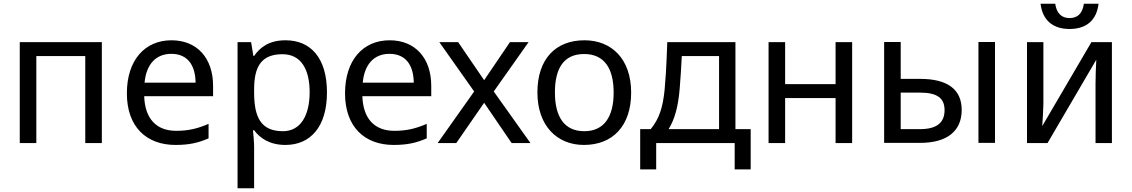

<svg xmlns="http://www.w3.org/2000/svg" viewBox="-20 -760 6012 1020"><path d="M85 0H173V-462H433V0H521V-536H85Z M912 10C985 10 1033 -1 1088 -25V-102C1032 -78 984 -65 916 -65C811 -65 750 -129 746 -249H1112V-304C1112 -450 1028 -546 891 -546C749 -546 654 -440 654 -264C654 -85 759 10 912 10ZM748 -321C757 -417 807 -474 890 -474C978 -474 1018 -412 1019 -321Z M1242 240H1330V20C1330 -5 1326 -45 1324 -68H1330C1361 -26 1413 10 1496 10C1629 10 1717 -86 1717 -269C1717 -454 1629 -546 1497 -546C1410 -546 1362 -509 1330 -463H1326L1314 -536H1242ZM1483 -63C1366 -63 1330 -137 1330 -269V-286C1330 -411 1372 -472 1481 -472C1579 -472 1625 -392 1625 -270C1625 -150 1579 -63 1483 -63Z M2071 10C2144 10 2192 -1 2247 -25V-102C2191 -78 2143 -65 2075 -65C1970 -65 1909 -129 1905 -249H2271V-304C2271 -450 2187 -546 2050 -546C1908 -546 1813 -440 1813 -264C1813 -85 1918 10 2071 10ZM1907 -321C1916 -417 1966 -474 2049 -474C2137 -474 2177 -412 2178 -321Z M2305 0H2404L2552 -214L2698 0H2798L2603 -274L2788 -536H2689L2552 -334L2414 -536H2314L2499 -274Z M3082 10C3235 10 3333 -91 3333 -268C3333 -446 3230 -546 3085 -546C2931 -546 2835 -446 2835 -269C2835 -91 2940 10 3082 10ZM3084 -63C2976 -63 2928 -142 2928 -269C2928 -397 2975 -473 3083 -473C3191 -473 3240 -396 3240 -268C3240 -142 3191 -63 3084 -63Z M3381 140H3466V0H3883V140H3968V-74H3887V-536H3525C3519 -372 3515 -334 3511 -286C3502 -192 3483 -130 3437 -74H3381ZM3532 -74C3564 -126 3583 -192 3591 -291C3595 -340 3599 -400 3602 -462H3800V-74Z M4063 0H4151V-239H4419V0H4507V-536H4419V-313H4151V-536H4063Z M4677 -1H4868C5012 -1 5089 -64 5089 -176C5089 -285 5014 -341 4868 -341H4765V-537H4677ZM5178 -1H5266V-537H5178ZM4765 -74V-268H4868C4958 -268 4998 -239 4998 -175C4998 -108 4956 -74 4868 -74Z M5662 -606C5753 -606 5806 -654 5816 -740H5738C5731 -690 5706 -664 5662 -664C5619 -664 5593 -690 5586 -740H5508C5518 -654 5572 -606 5662 -606ZM5436 0H5545L5803 -441H5804C5802 -415 5800 -347 5800 -316V0H5887V-536H5778L5518 -92H5517C5519 -119 5523 -184 5523 -209V-536H5436Z"/></svg>

Font: Noto Sans Math
Style: Regular
Weight: 400
Designer: Monotype Design Team, Delve Withrington, Jeff Kellem
Foundry: Monotype Imaging Inc., Delve Fonts LLC
Version: Version 3.000